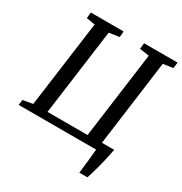

<svg xmlns="http://www.w3.org/2000/svg" viewBox="-208 -895 1164 1229"><g transform="rotate(30 374.0 -281.0)"><path d="M555.5 181.5Q558 159.5 560.5 136.5Q563 113.5 565.8 90Q568.5 66.5 570.5 43.5Q572.5 20.5 574.5 0H2L7.5 -39.5L80 -52L166 -688.5L102.5 -699.5L106.5 -743H349L345.5 -699.5L270 -688.5L184.5 -53.5H480.5L566 -689L495.5 -699.5L500 -743H748L742 -699.5L669.5 -688.5L585 -56.5H675.5Q668 -17 659.8 19.5Q651.5 56 643 87.5Q634.5 119 627.2 143Q620 167 615 181.5Z"/></g></svg>

Font: Merriweather 20pt
Style: Italic
Weight: 400
Italic angle: -7.8°
Version: Version 2.101